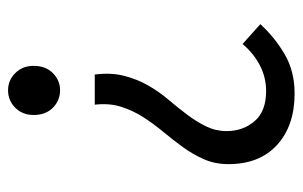

<svg xmlns="http://www.w3.org/2000/svg" viewBox="-154 -384 734 465"><g transform="rotate(-90 212.5 -151.0)"><path d="M265 -288Q270 -249 262 -217.5Q254 -186 239 -159.5Q224 -133 204.5 -110Q185 -87 168 -64.5Q151 -42 139.5 -18.5Q128 5 128 31Q128 71 152 99Q176 127 225 127Q258 127 287 112Q316 97 339 70L387 113Q355 148 314 172Q273 196 219 196Q141 196 94.5 153.5Q48 111 48 36Q48 3 60 -24Q72 -51 89.5 -75Q107 -99 126.5 -122.5Q146 -146 162 -171Q178 -196 187 -224.5Q196 -253 192 -288ZM286 -436Q286 -407 268.5 -389.5Q251 -372 227 -372Q202 -372 184.5 -389.5Q167 -407 167 -436Q167 -463 184.5 -480.5Q202 -498 227 -498Q251 -498 268.5 -480.5Q286 -463 286 -436Z"/></g></svg>

Font: Myanmar Sanpya
Style: Regular
Weight: 400
Designer: Danh Hong
Foundry: Google Inc.
Version: Version 2.00 November 22, 2015